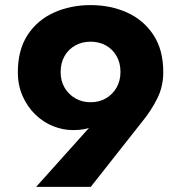

<svg xmlns="http://www.w3.org/2000/svg" viewBox="-20 -736 709 753"><path d="M452.5 -453.8Q452.5 -418.8 436.9 -392.1Q421.3 -365.3 395.2 -350.2Q369.1 -335 335.2 -335Q302.7 -335 275.9 -350.1Q249.1 -365.3 233.4 -392Q217.8 -418.7 217.8 -453.6Q217.8 -489.5 233.4 -516.5Q249 -543.4 275.8 -558Q302.6 -572.5 335 -572.5Q368.8 -572.5 395 -558Q421.2 -543.5 436.8 -516.7Q452.5 -489.9 452.5 -453.8ZM336 -3.2 538.3 -259.7Q572.7 -301.7 596.5 -349.2Q620.3 -396.6 620.3 -453.3Q620.3 -540.3 581.8 -598.9Q543.2 -657.5 478.5 -686.8Q413.8 -716 335.2 -716Q257 -716 191.8 -686.8Q126.5 -657.5 88.3 -598.9Q50 -540.3 50 -453.3Q50 -401 68.9 -358.7Q87.8 -316.5 118.8 -286.6Q149.8 -256.7 188.4 -241.2Q227 -225.8 265.7 -225.8Q291.5 -225.8 310.8 -229.4Q330 -233 347.5 -243Q365 -253 384.3 -271.2L348.3 -255.8L121.8 -3.2Z"/></svg>

Font: Jost* Book
Style: Regular
Weight: 400
Version: Version 3.000